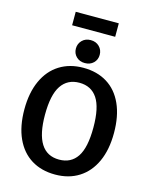

<svg xmlns="http://www.w3.org/2000/svg" viewBox="-150 -1142 991 1253"><g transform="rotate(15 345.5 -515.5)"><path d="M648 -346Q648 -233 611 -152Q574 -71 506 -28Q438 15 346 15Q253 15 185 -27Q117 -69 80 -150Q43 -231 43 -345Q43 -457 80 -538.5Q117 -620 185.5 -663Q254 -706 346 -706Q439 -706 507 -664Q575 -622 611.5 -541Q648 -460 648 -346ZM182 -345Q182 -86 346 -86Q426 -86 467.5 -148Q509 -210 509 -346Q509 -481 467.5 -543Q426 -605 346 -605Q266 -605 224 -542.5Q182 -480 182 -345ZM426 -815Q426 -782 403.5 -760Q381 -738 345 -738Q310 -738 287.5 -760Q265 -782 265 -815Q265 -848 287.5 -870.5Q310 -893 345 -893Q381 -893 403.5 -870.5Q426 -848 426 -815ZM202 -955V-1046H493V-955Z"/></g></svg>

Font: Fira Sans Medium
Style: Regular
Weight: 500
Designer: bBox Type GmbH & Carrois Corporate GbR & Edenspiekermann AG
Foundry: bBox Type GmbH & Carrois Corporate GbR & Edenspiekermann AG
Version: Version 4.301